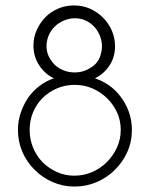

<svg xmlns="http://www.w3.org/2000/svg" viewBox="-20 -678 550 706"><path d="M402 -53Q374 -25 335.5 -8.5Q297 8 254 8Q211 8 173.5 -8.5Q136 -25 108 -53Q79 -81 62.5 -119Q46 -157 46 -200Q46 -235 57.5 -267Q69 -299 88 -325Q105 -347 128 -364Q151 -381 178 -390Q145 -406 124 -438Q103 -470 103 -510Q103 -541 115 -567.5Q127 -594 147 -615Q167 -635 194 -646.5Q221 -658 252.5 -658Q284 -658 311 -646Q338 -634 358.5 -613.5Q379 -593 391 -566Q403 -539 403 -508Q403 -468 382.5 -437Q362 -406 329 -390Q356 -381 379.5 -365Q403 -349 420 -327Q441 -301 453 -269Q465 -237 465 -200Q465 -157 448 -119Q431 -81 402 -53ZM136 -82Q159 -59 189 -45.5Q219 -32 253 -32Q288 -32 319 -45.5Q350 -59 373 -82Q396 -105 410 -135.5Q424 -166 424 -200Q424 -235 410.5 -264.5Q397 -294 374 -316.5Q351 -339 320.5 -352.5Q290 -366 255 -366Q220 -366 189.5 -353Q159 -340 136.5 -317.5Q114 -295 101.5 -265Q89 -235 89 -200Q89 -166 101.5 -135.5Q114 -105 136 -82ZM168 -456Q179 -439 196.5 -428Q214 -417 236 -413Q256 -410 275 -413.5Q294 -417 310 -427Q327 -436 337.5 -450.5Q348 -465 352 -484Q357 -504 353.5 -524.5Q350 -545 339 -563Q329 -580 312 -592.5Q295 -605 275 -609Q254 -613 234 -608.5Q214 -604 197 -593Q180 -582 168.5 -565Q157 -548 153 -528Q149 -508 153 -489.5Q157 -471 168 -456Z"/></svg>

Font: Josefin Slab
Style: Regular
Weight: 400
Designer: Santiago Orozco
Foundry: Typemade
Version: Version 2.000